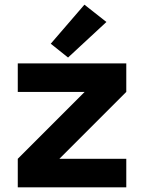

<svg xmlns="http://www.w3.org/2000/svg" viewBox="-20 -801 616 821"><path d="M56 0H520V-122H234L520 -408V-530H56V-408H342L56 -122ZM271 -555 435 -707 341 -781 197 -614Z"/></svg>

Font: Iosevka Sparkle Heavy
Style: Regular
Weight: 900
Designer: Belleve Invis
Foundry: Belleve Invis
Version: Version 4.5.0; ttfautohint (v1.8.3)